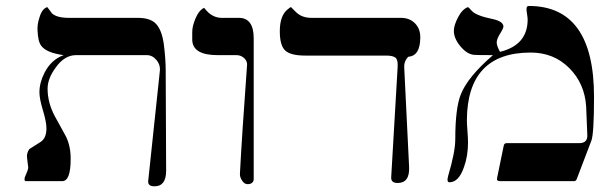

<svg xmlns="http://www.w3.org/2000/svg" viewBox="-20 -617 2062 654"><path d="M545.9 -35.6Q545.9 17.6 506.3 17.6Q482.4 17.6 484.9 -1.5L524.4 -374.5Q526.9 -396 512.9 -412.6Q499 -429.2 480 -429.2H238.8Q199.2 -429.2 168.9 -385.7Q142.1 -349.1 142.1 -314.9Q142.1 -266.6 167.5 -219.7Q204.1 -152.3 204.6 -152.3Q221.2 -118.2 220.7 -74.7Q220.7 0 191.9 0H68.4Q63.5 0 63.5 -6.3Q63.5 -12.7 69.8 -26.1Q76.2 -39.6 76.2 -48.3Q76.2 -44.4 72.3 -78.6Q69.8 -95.2 80.1 -109.4Q97.7 -120.6 117.9 -133.3Q138.2 -146 138.2 -180.2Q138.2 -201.7 126.2 -241.2Q114.3 -280.8 114.3 -302.2Q114.3 -335.4 131.8 -369.6Q154.8 -414.1 196.8 -429.2Q138.2 -437 120.6 -460.9Q109.4 -475.1 107.9 -512.7Q106.4 -533.2 114.3 -557.1Q123 -587.4 141.1 -592.8Q148.9 -582.5 157.2 -571.3Q173.8 -556.2 214.4 -556.2H449.2Q493.7 -556.2 512.7 -534.4Q531.7 -512.7 538.1 -465.8Q544.4 -415 544.4 -378.4Z M844.2 -45.9V-4.9Q841.8 10.3 822.8 10.3Q812.5 10.3 804.2 -2.4Q795.9 -15.1 797.4 -27.8Q803.7 -150.9 821.3 -392.1Q823.7 -407.2 812.5 -418.2Q801.3 -429.2 785.6 -429.2H721.2Q636.2 -429.2 634.8 -481V-507.8Q634.8 -526.9 645 -552.2Q657.7 -582.5 675.3 -590.3Q681.6 -582.5 690.4 -573.7Q710.9 -556.2 734.9 -556.2H793.5Q844.2 -556.2 844.2 -486.3Z M1411.6 -490.2Q1411.6 -426.8 1371.1 -423.8Q1356 -409.7 1356.9 -387.2L1373.5 -48.3Q1376 6.3 1334.5 6.3Q1311.5 6.3 1312.5 -12.7L1334.5 -389.6Q1335.9 -413.6 1326.9 -420.7Q1317.9 -427.7 1294.9 -427.7H1019.5Q970.2 -427.7 951.7 -444.8Q933.1 -461.9 933.1 -510.3Q933.1 -562.5 958.5 -584Q968.8 -592.8 971.2 -592.8L987.8 -576.2Q1008.3 -555.7 1042.5 -556.2H1345.7Q1375 -556.2 1393.3 -537.8Q1411.6 -519.5 1411.6 -490.2Z M2003.4 -287.1Q2003.4 -160.2 1994.1 -137.2L1944.8 -7.8Q1942.4 0 1934.6 0H1683.1Q1670.4 0 1673.3 -11.2L1695.8 -120.6Q1697.3 -129.4 1706.1 -129.4H1952.6Q1981.9 -129.4 1980.5 -157.2Q1979 -189 1976.6 -253.9Q1971.7 -332.5 1918.9 -385.3Q1866.2 -438 1787.6 -438Q1571.8 -438 1570.3 -208Q1570.3 -195.3 1572.3 -169.9Q1574.2 -144.5 1574.2 -131.8Q1574.2 -85 1560.1 -46.9Q1542.5 3.9 1510.7 3.9Q1500.5 3.9 1506.8 -19Q1530.8 -99.1 1530.8 -143.6Q1530.8 -249 1549.8 -295.9Q1573.7 -355.5 1659.2 -429.2Q1603.5 -429.2 1594.2 -430.2Q1570.3 -432.6 1548.1 -459.5Q1525.9 -486.3 1525.9 -511.7Q1525.9 -530.8 1540.5 -558.6Q1555.2 -586.4 1574.2 -592.8Q1575.7 -592.8 1586.9 -580.1Q1602.1 -563.5 1657.7 -552.2Q1694.3 -544.4 1694.8 -526.9Q1694.8 -520.5 1683.3 -502.2Q1671.9 -483.9 1671.9 -472.2Q1671.9 -460.9 1683.1 -440.4Q1776.9 -463.4 1777.3 -549.8Q1777.3 -556.2 1775.4 -568.1Q1773.4 -580.1 1773.4 -586.4Q1773.4 -596.7 1781.2 -596.7Q2003.4 -596.7 2003.4 -287.1Z"/></svg>

Font: Accordance
Style: Italic
Weight: 400
Italic angle: -11°
Version: Version 1.2 (build January 31, 2020) Miklal Software Solutio